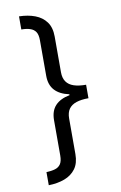

<svg xmlns="http://www.w3.org/2000/svg" viewBox="-100 -848 655 1038"><g transform="rotate(-10 227.5 -328.5)"><path d="M374 -291Q334 -291 307 -282Q280 -273 266 -253.5Q252 -234 252 -201V-6Q252 44 229.5 74.5Q207 105 168.5 119.5Q130 134 81 135V63Q109 62 129 56Q149 50 159.5 34Q170 18 170 -13V-206Q170 -257 197 -286Q224 -315 276 -325V-330Q224 -341 197 -370.5Q170 -400 170 -450V-645Q170 -676 159.5 -691.5Q149 -707 129 -713.5Q109 -720 81 -720V-792Q130 -791 168.5 -776.5Q207 -762 229.5 -731.5Q252 -701 252 -651V-455Q252 -423 266 -403Q280 -383 307 -374Q334 -365 374 -365Z"/></g></svg>

Font: ukannada15
Style: Book
Weight: 400
Designer: Jelle Bosma - Monotype Design Team
Foundry: Monotype Imaging Inc.
Version: Version 2.003